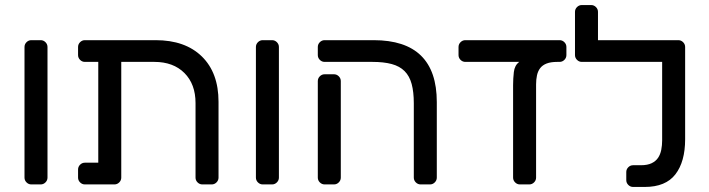

<svg xmlns="http://www.w3.org/2000/svg" viewBox="-20 -730 2805 760"><path d="M168 -27Q168 -16 160 -8Q152 0 141 0H104Q93 0 85 -8Q77 -16 77 -27V-544Q77 -555 85 -563Q93 -571 104 -571H141Q152 -571 160 -563Q168 -555 168 -544Z M369 -86V-485H316Q305 -485 297 -493Q289 -501 289 -512V-544Q289 -555 297 -563Q305 -571 316 -571H596Q713 -571 779 -506.5Q845 -442 845 -327V-27Q845 -16 837 -8Q829 0 818 0H781Q770 0 762 -8Q754 -16 754 -27V-322Q754 -397 710 -441Q666 -485 591 -485H460V-27Q460 -16 452 -8Q444 0 433 0H316Q305 0 297 -8Q289 -16 289 -27V-59Q289 -70 297 -78Q305 -86 316 -86Z M1084 -27Q1084 -16 1076 -8Q1068 0 1057 0H1020Q1009 0 1001 -8Q993 -16 993 -27V-544Q993 -555 1001 -563Q1009 -571 1020 -571H1057Q1068 -571 1076 -563Q1084 -555 1084 -544Z M1618 -321Q1618 -366 1609.5 -397.5Q1601 -429 1581.5 -448.5Q1562 -468 1530.5 -476.5Q1499 -485 1454 -485H1265Q1254 -485 1246 -493Q1238 -501 1238 -512V-544Q1238 -555 1246 -563Q1254 -571 1265 -571H1459Q1709 -571 1709 -326V-27Q1709 -16 1701 -8Q1693 0 1682 0H1645Q1634 0 1626 -8Q1618 -16 1618 -27ZM1329 -27Q1329 -16 1321 -8Q1313 0 1302 0H1265Q1254 0 1246 -8Q1238 -16 1238 -27V-409Q1238 -420 1246 -428Q1254 -436 1265 -436H1302Q1313 -436 1321 -428Q1329 -420 1329 -409Z M1795 -544Q1795 -555 1803 -563Q1811 -571 1822 -571H2195Q2206 -571 2214 -563Q2222 -555 2222 -544V-512Q2222 -501 2214 -493Q2206 -485 2195 -485H2186Q2160 -485 2143.5 -478.5Q2127 -472 2118 -460Q2109 -448 2105.5 -431.5Q2102 -415 2102 -396V-27Q2102 -16 2094 -8Q2086 0 2075 0H2038Q2027 0 2019 -8Q2011 -16 2011 -27V-393Q2011 -419 2014 -445Q2017 -471 2035 -485H1822Q1811 -485 1803 -493Q1795 -501 1795 -512V-544Z M2601 -485H2283Q2272 -485 2264 -493Q2256 -501 2256 -512V-683Q2256 -694 2264 -702Q2272 -710 2283 -710H2320Q2331 -710 2339 -702Q2347 -694 2347 -683V-571H2665Q2676 -571 2684 -563Q2692 -555 2692 -544V-179Q2692 -90 2653.5 -40Q2615 10 2532 10H2486Q2475 10 2467 2Q2459 -6 2459 -17V-49Q2459 -60 2467 -68Q2475 -76 2486 -76H2517Q2543 -76 2559.5 -84Q2576 -92 2585 -105.5Q2594 -119 2597.5 -137Q2601 -155 2601 -174Z"/></svg>

Font: Rubik
Style: Regular
Weight: 400
Designer: Hubert & Fischer
Foundry: Hubert & Fischer
Version: Version 1.002; ttfautohint (v1.6)